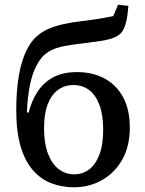

<svg xmlns="http://www.w3.org/2000/svg" viewBox="-20 -782 615 815"><path d="M294 13Q242 13 197 -4.5Q152 -22 118.5 -61Q85 -100 67 -162.5Q49 -225 49 -313Q49 -399 60 -461Q71 -523 90.5 -564Q110 -605 134 -626Q157 -647 186 -659.5Q215 -672 251 -680Q287 -688 333 -693Q365 -697 388.5 -700.5Q412 -704 429.5 -707.5Q447 -711 461 -714L481 -762L525 -757Q522 -717 516 -691.5Q510 -666 501 -651.5Q492 -637 477 -629Q466 -622 449 -617Q432 -612 406 -608Q380 -604 342 -599Q276 -592 235.5 -582.5Q195 -573 167 -548Q149 -531 133 -500Q117 -469 107 -420.5Q97 -372 94 -304L102 -305Q114 -354 139.5 -393Q165 -432 206 -454Q247 -476 307 -476Q373 -476 423.5 -449Q474 -422 502.5 -369.5Q531 -317 531 -240Q531 -161 499 -104.5Q467 -48 413 -17.5Q359 13 294 13ZM295 -42Q331 -42 358.5 -63Q386 -84 402 -126Q418 -168 418 -232Q418 -295 402 -337Q386 -379 358 -400Q330 -421 292 -421Q255 -421 227 -401Q199 -381 183 -340.5Q167 -300 167 -237Q167 -173 184 -129Q201 -85 230 -63.5Q259 -42 295 -42Z"/></svg>

Font: Source Serif 4 Medium
Style: Regular
Weight: 500
Designer: Frank Grießhammer
Foundry: Adobe Systems Incorporated
Version: Version 4.004;hotconv 1.0.116;makeotfexe 2.5.65601